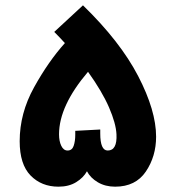

<svg xmlns="http://www.w3.org/2000/svg" viewBox="-20 -702 661 722"><path d="M567 -188Q567 -286 499.5 -416Q432 -546 292 -682L184 -582Q205 -561 224 -540Q162 -471 108 -373.5Q54 -276 54 -171Q54 -84 95 -42Q136 0 200 0Q239 0 266.5 -17Q294 -34 307 -58Q320 -33 348 -16.5Q376 0 413 0Q490 0 528.5 -57Q567 -114 567 -188ZM357 -200V-215L263 -210V-195Q263 -171 257 -153.5Q251 -136 234 -136Q219 -136 210.5 -153.5Q202 -171 202 -197Q202 -304 311 -432Q364 -358 390 -298Q416 -238 418 -197Q421 -136 385 -136Q357 -136 357 -200Z"/></svg>

Font: Noto Sans Arabic SemiCondensed Extra
Style: Regular
Weight: 800
Width: 4
Designer: Nadine Chahine - Monotype Design Team
Foundry: Monotype Imaging Inc.
Version: Version 1.902